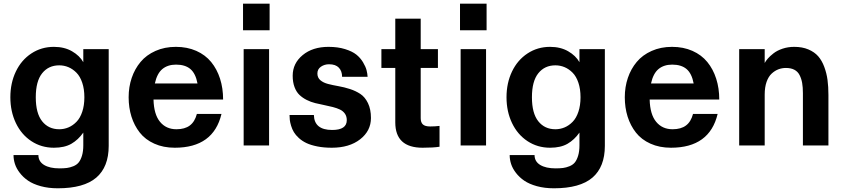

<svg xmlns="http://www.w3.org/2000/svg" viewBox="-20 -788 4573 1040"><path d="M431.2 -1V-69.8Q403.8 -30.8 366.7 -9.3Q329.6 12.2 272 12.2Q204.1 12.2 149.9 -23.4Q95.7 -59.1 65.9 -121.6Q36.1 -184.1 36.1 -261.2Q36.1 -338.4 65.9 -400.6Q95.7 -462.9 149.9 -498.5Q204.1 -534.2 272 -534.2Q328.6 -534.2 370.1 -510.3Q411.6 -486.3 431.2 -451.2V-522H568.8V2Q568.8 116.2 501.5 174.1Q434.1 231.9 293 231.9Q242.2 231.9 200.7 220.5Q159.2 209 132.3 190.7Q105.5 172.4 87.2 148.4Q68.8 124.5 61 100.3Q53.2 76.2 53.2 51.8H188Q188 86.9 218.8 105.5Q249.5 124 301.8 124Q325.7 124 342.5 121.8Q359.4 119.6 377.4 112.3Q395.5 105 406.2 91.8Q417 78.6 424.1 55.2Q431.2 31.7 431.2 -1ZM300.8 -434.1Q242.7 -434.1 208.3 -391.1Q173.8 -348.1 173.8 -261.2Q173.8 -174.3 208.3 -131.1Q242.7 -87.9 300.8 -87.9Q327.1 -87.9 350.8 -97.9Q374.5 -107.9 394.3 -128.2Q414.1 -148.4 425.5 -182.6Q437 -216.8 437 -261.2Q437 -305.7 425.5 -339.8Q414.1 -374 394.3 -394Q374.5 -414.1 350.8 -424.1Q327.1 -434.1 300.8 -434.1Z M1188.5 -249H811.5Q813.5 -168.5 846.7 -128.2Q879.9 -87.9 935.5 -87.9Q981 -87.9 1008.1 -108.2Q1035.2 -128.4 1046.4 -170.9H1179.7Q1136.2 12.2 926.8 12.2Q864.7 12.2 815.9 -9.8Q767.1 -31.7 737.3 -69.6Q707.5 -107.4 692.1 -156.2Q676.8 -205.1 676.8 -261.2Q676.8 -316.9 693.4 -366Q710 -415 741.5 -452.6Q772.9 -490.2 822.3 -512.2Q871.6 -534.2 932.6 -534.2Q994.1 -534.2 1043.2 -512.5Q1092.3 -490.7 1123.8 -452.1Q1155.3 -413.6 1171.9 -361.8Q1188.5 -310.1 1188.5 -249ZM933.6 -438Q888.7 -438 859.6 -414.1Q830.6 -390.1 818.8 -335.9H1049.8Q1039.6 -390.1 1011.2 -414.1Q982.9 -438 933.6 -438Z M1296.4 -624V-768.1H1440.4V-624ZM1299.8 0V-522H1437.5V0Z M1680.2 -165Q1682.1 -84 1779.3 -84Q1858.4 -84 1858.4 -137.2Q1858.4 -157.7 1848.4 -172.1Q1838.4 -186.5 1821.5 -194.6Q1804.7 -202.6 1782.5 -208.3Q1760.3 -213.9 1736.1 -218.8Q1711.9 -223.6 1687.7 -229.5Q1663.6 -235.4 1641.4 -246.6Q1619.1 -257.8 1602.3 -273.7Q1585.4 -289.6 1575.4 -316.2Q1565.4 -342.8 1565.4 -377.9Q1565.4 -444.8 1619.4 -489.5Q1673.3 -534.2 1759.3 -534.2Q1810.1 -534.2 1849.1 -522Q1888.2 -509.8 1910.2 -492.2Q1932.1 -474.6 1946.3 -450.9Q1960.4 -427.2 1965.3 -408.7Q1970.2 -390.1 1971.2 -372.1H1833Q1833 -402.8 1815.4 -421.4Q1797.9 -439.9 1762.2 -439.9Q1737.8 -439.9 1718.5 -426.8Q1699.2 -413.6 1699.2 -390.1Q1699.2 -367.2 1715.3 -353.5Q1731.4 -339.8 1756.8 -333.3Q1782.2 -326.7 1813.2 -321.3Q1844.2 -315.9 1875.2 -305.9Q1906.2 -295.9 1931.6 -279.3Q1957 -262.7 1973.1 -229.5Q1989.3 -196.3 1989.3 -148.9Q1989.3 -79.1 1930.7 -33.4Q1872.1 12.2 1777.3 12.2Q1733.9 12.2 1698.5 5.1Q1663.1 -2 1639.6 -13.2Q1616.2 -24.4 1598.6 -40.5Q1581.1 -56.6 1571.8 -72.3Q1562.5 -87.9 1556.9 -106.4Q1551.3 -125 1549.8 -137.9Q1548.3 -150.9 1548.3 -165Z M2121.1 -125V-419.9H2045.9V-522H2121.1V-687H2258.8V-522H2352.1V-419.9H2258.8V-147.9Q2258.8 -124.5 2270.8 -113.8Q2282.7 -103 2310.1 -103Q2323.7 -103 2336.4 -103.8Q2349.1 -104.5 2355 -105.5L2360.8 -106V6.8Q2328.1 12.2 2269 12.2Q2121.1 12.2 2121.1 -125Z M2471.7 -624V-768.1H2615.7V-624ZM2475.1 0V-522H2612.8V0Z M3118.7 -1V-69.8Q3091.3 -30.8 3054.2 -9.3Q3017.1 12.2 2959.5 12.2Q2891.6 12.2 2837.4 -23.4Q2783.2 -59.1 2753.4 -121.6Q2723.6 -184.1 2723.6 -261.2Q2723.6 -338.4 2753.4 -400.6Q2783.2 -462.9 2837.4 -498.5Q2891.6 -534.2 2959.5 -534.2Q3016.1 -534.2 3057.6 -510.3Q3099.1 -486.3 3118.7 -451.2V-522H3256.3V2Q3256.3 116.2 3189 174.1Q3121.6 231.9 2980.5 231.9Q2929.7 231.9 2888.2 220.5Q2846.7 209 2819.8 190.7Q2793 172.4 2774.7 148.4Q2756.3 124.5 2748.5 100.3Q2740.7 76.2 2740.7 51.8H2875.5Q2875.5 86.9 2906.2 105.5Q2937 124 2989.3 124Q3013.2 124 3030 121.8Q3046.9 119.6 3064.9 112.3Q3083 105 3093.8 91.8Q3104.5 78.6 3111.6 55.2Q3118.7 31.7 3118.7 -1ZM2988.3 -434.1Q2930.2 -434.1 2895.8 -391.1Q2861.3 -348.1 2861.3 -261.2Q2861.3 -174.3 2895.8 -131.1Q2930.2 -87.9 2988.3 -87.9Q3014.6 -87.9 3038.3 -97.9Q3062 -107.9 3081.8 -128.2Q3101.6 -148.4 3113 -182.6Q3124.5 -216.8 3124.5 -261.2Q3124.5 -305.7 3113 -339.8Q3101.6 -374 3081.8 -394Q3062 -414.1 3038.3 -424.1Q3014.6 -434.1 2988.3 -434.1Z M3876 -249H3499Q3501 -168.5 3534.2 -128.2Q3567.4 -87.9 3623 -87.9Q3668.5 -87.9 3695.6 -108.2Q3722.7 -128.4 3733.9 -170.9H3867.2Q3823.7 12.2 3614.3 12.2Q3552.2 12.2 3503.4 -9.8Q3454.6 -31.7 3424.8 -69.6Q3395 -107.4 3379.6 -156.2Q3364.3 -205.1 3364.3 -261.2Q3364.3 -316.9 3380.9 -366Q3397.5 -415 3429 -452.6Q3460.4 -490.2 3509.8 -512.2Q3559.1 -534.2 3620.1 -534.2Q3681.6 -534.2 3730.7 -512.5Q3779.8 -490.7 3811.3 -452.1Q3842.8 -413.6 3859.4 -361.8Q3876 -310.1 3876 -249ZM3621.1 -438Q3576.2 -438 3547.1 -414.1Q3518.1 -390.1 3506.3 -335.9H3737.3Q3727.1 -390.1 3698.7 -414.1Q3670.4 -438 3621.1 -438Z M4122.1 -275.9V0H3983.9V-522H4122.1V-446.8Q4127.9 -458 4139.2 -470.9Q4150.4 -483.9 4169.7 -499Q4189 -514.2 4218.5 -524.2Q4248 -534.2 4282.2 -534.2Q4325.7 -534.2 4358.6 -520.3Q4391.6 -506.3 4411.9 -483.2Q4432.1 -460 4444.8 -425.8Q4457.5 -391.6 4462.4 -355.2Q4467.3 -318.8 4467.3 -273.9V0H4329.1V-283.2Q4329.1 -315.4 4325 -338.9Q4320.8 -362.3 4311 -381.3Q4301.3 -400.4 4282.7 -410.2Q4264.2 -419.9 4237.3 -419.9Q4215.8 -419.9 4196.5 -412.6Q4177.2 -405.3 4159.9 -389.4Q4142.6 -373.5 4132.3 -344.5Q4122.1 -315.4 4122.1 -275.9Z"/></svg>

Font: Standard
Style: Bold
Weight: 400
Designer: Bryce Wilner
Version: Version 2.000;PS 2.0;hotconv 16.6.51;makeotf.lib2.5.65220 DE